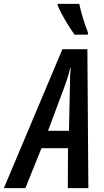

<svg xmlns="http://www.w3.org/2000/svg" viewBox="-84 -971 539 991"><path d="M301 -792H369L370 -803C349 -857 335 -906 325 -951H214V-943C229 -902 275 -827 301 -792ZM-64 0H47L130 -206H267L266 0H372L367 -717H238ZM164 -296 252 -532C264 -566 273 -594 278 -619H281C278 -592 277 -563 277 -531L272 -296Z"/></svg>

Font: Noto Sans UI Condensed Medium
Style: Italic
Weight: 500
Width: 3
Italic angle: -12°
Designer: Monotype Design Team
Foundry: Monotype Imaging Inc.
Version: Version 1.901